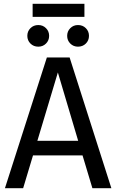

<svg xmlns="http://www.w3.org/2000/svg" viewBox="-20 -992 613 1012"><path d="M415 -173H154L102 0H6L227 -689H347L567 0H467ZM392 -250 285 -610 177 -250ZM239 -803Q239 -779 222.5 -762.5Q206 -746 182 -746Q157 -746 140.5 -762.5Q124 -779 124 -803Q124 -827 140.5 -843.5Q157 -860 182 -860Q206 -860 222.5 -843.5Q239 -827 239 -803ZM449 -803Q449 -779 432.5 -762.5Q416 -746 391 -746Q367 -746 350.5 -762.5Q334 -779 334 -803Q334 -827 350.5 -843.5Q367 -860 391 -860Q416 -860 432.5 -843.5Q449 -827 449 -803ZM152 -903V-972H425V-903Z"/></svg>

Font: FiraGO
Style: Regular
Weight: 400
Designer: bBox Type
Foundry: bBox Type GmbH
Version: Version 1.001;April 20, 2020;FontCreator 12.0.0.2555 64-bit